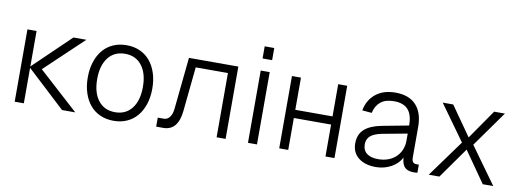

<svg xmlns="http://www.w3.org/2000/svg" viewBox="-58 -1041 3754 1386"><g transform="rotate(10 1819.0 -347.5)"><path d="M429 0 149 -260V0H82V-530H149V-270L419 -530H514L234 -265L526 0Z M808 12Q754 12 710 -7.5Q666 -27 635.5 -63Q605 -99 588 -150.5Q571 -202 571 -265Q571 -328 588 -379.5Q605 -431 635.5 -467Q666 -503 710 -522.5Q754 -542 808 -542Q862 -542 905.5 -522.5Q949 -503 979.5 -467Q1010 -431 1027 -379.5Q1044 -328 1044 -265Q1044 -202 1027 -150.5Q1010 -99 979.5 -63Q949 -27 905.5 -7.5Q862 12 808 12ZM808 -51Q886 -51 930.5 -108Q975 -165 975 -265Q975 -365 930.5 -422Q886 -479 808 -479Q729 -479 684.5 -422Q640 -365 640 -265Q640 -165 684.5 -108Q729 -51 808 -51Z M1119 0V-66H1163Q1189 -66 1206 -88Q1223 -110 1227 -148L1266 -530H1628V0H1562V-471H1326L1293 -145Q1286 -74 1255.5 -37Q1225 0 1171 0Z M1792 0V-530H1858V0ZM1790 -618V-707H1860V-618Z M2021 0V-530H2087V-294H2360V-530H2426V0H2360V-234H2087V0Z M2731 12Q2650 12 2602.5 -26Q2555 -64 2555 -131Q2555 -197 2596.5 -234.5Q2638 -272 2720 -288L2916 -325Q2916 -404 2882 -441.5Q2848 -479 2779 -479Q2717 -479 2681.5 -450.5Q2646 -422 2634 -368L2564 -374Q2578 -451 2634 -496.5Q2690 -542 2779 -542Q2878 -542 2930 -486Q2982 -430 2982 -326V-105Q2982 -79 2990.5 -69Q2999 -59 3018 -59H3034V0Q3029 1 3022 1.5Q3015 2 3007 2Q2964 2 2942 -18.5Q2920 -39 2916 -91Q2906 -69 2887.5 -50Q2869 -31 2845 -17.5Q2821 -4 2792 4Q2763 12 2731 12ZM2737 -47Q2778 -47 2811 -59.5Q2844 -72 2867.5 -94.5Q2891 -117 2903.5 -147.5Q2916 -178 2916 -213V-266L2734 -232Q2677 -221 2650.5 -198Q2624 -175 2624 -137Q2624 -93 2653.5 -70Q2683 -47 2737 -47Z M3117 0 3313 -270 3126 -530H3203L3354 -315L3503 -530H3582L3396 -269L3590 0H3513L3355 -226L3195 0Z"/></g></svg>

Font: Geist Light
Style: Regular
Weight: 400
Designer: Basement.studio, Andrés Briganti, Mateo Zaragoza
Foundry: Basement.studio, Vercel, Andrés Briganti, Guido Ferreyra, Mateo Zaragoza
Version: Version 1.401